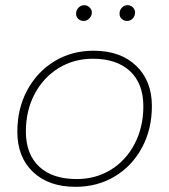

<svg xmlns="http://www.w3.org/2000/svg" viewBox="-20 -719 654 742"><path d="M47 -210Q47 -299 85 -370Q123 -441 190 -482Q257 -523 342 -523Q445 -523 506 -465Q567 -407 567 -309Q567 -220 529 -149Q491 -78 424 -37.5Q357 3 272 3Q168 3 107.5 -54.5Q47 -112 47 -210ZM534 -308Q534 -396 482.5 -444Q431 -492 339 -492Q265 -492 206 -455.5Q147 -419 113.5 -355Q80 -291 80 -211Q80 -123 131.5 -75Q183 -27 276 -27Q350 -27 408.5 -63Q467 -99 500.5 -163.5Q534 -228 534 -308ZM274 -666Q274 -680 283.5 -689.5Q293 -699 306 -699Q317 -699 326 -690.5Q335 -682 335 -671Q335 -658 325.5 -648Q316 -638 303 -638Q291 -638 282.5 -646Q274 -654 274 -666ZM442 -666Q442 -680 451 -689.5Q460 -699 473 -699Q485 -699 493.5 -690.5Q502 -682 502 -671Q502 -657 493 -647.5Q484 -638 471 -638Q459 -638 450.5 -646Q442 -654 442 -666Z"/></svg>

Font: Montserrat Alternates ExLight
Style: Italic
Weight: 275
Italic angle: -11.3°
Designer: Julieta Ulanovsky
Foundry: Julieta Ulanovsky
Version: Version 7.200